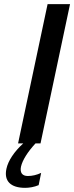

<svg xmlns="http://www.w3.org/2000/svg" viewBox="-20 -690 357 924"><path d="M209 -670 67 0H92C48 40 19 84 11 122C-2 181 31 214 101 214C121 214 145 210 166 201L178 142C157 152 135 157 114 157C87 157 75 141 81 112C88 81 113 41 151 0H175L317 -670Z"/></svg>

Font: LT Wave Text Medium Italic
Style: Regular
Weight: 500
Designer: Daniel Lyons
Version: Version 2.5 (Glyphs App)